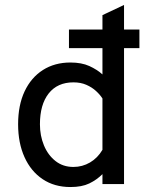

<svg xmlns="http://www.w3.org/2000/svg" viewBox="-20 -742 602 774"><path d="M264 12Q199 12 151.8 -19.8Q104.5 -51.5 78.8 -108.5Q53 -165.5 53 -241Q53 -318 79.2 -373.8Q105.5 -429.5 153 -459.8Q200.5 -490 264 -490Q309 -490 340.2 -475.8Q371.5 -461.5 393 -442V-548H258V-623H393V-681L480 -722V-623H542V-548H480V0H393V-40Q370 -17 340 -2.5Q310 12 264 12ZM276 -69Q312 -69 342.8 -87Q373.5 -105 393 -138V-345Q383.5 -360 367.2 -375Q351 -390 328.2 -400Q305.5 -410 276 -410Q211.5 -410 176.2 -365.2Q141 -320.5 141 -241Q141 -195 157.2 -155.8Q173.5 -116.5 203.8 -92.8Q234 -69 276 -69Z"/></svg>

Font: Overpass
Style: Regular
Weight: 400
Designer: Delve Withrington, Dave Bailey, Thomas Jockin
Foundry: Delve Fonts LLC
Version: Version 4.000